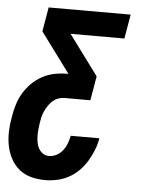

<svg xmlns="http://www.w3.org/2000/svg" viewBox="-60 -562 613 828"><g transform="rotate(5 246.5 -148.5)"><path d="M166 223Q134 223 104.5 215Q75 207 53 188.5Q31 170 17 143.5Q3 117 -2.5 87.5Q-8 58 -7 27Q-6 -4 0 -36Q4 -62 12 -88.5Q20 -115 34 -139Q48 -163 68.5 -183.5Q89 -204 114 -217.5Q139 -231 166 -236.5Q193 -242 220 -242H227L99 -415L117 -520H472L454 -415H221L349 -242L331 -137H219Q206 -137 193 -132.5Q180 -128 169 -118.5Q158 -109 150 -97Q142 -85 136 -72Q130 -59 127 -46Q124 -33 122 -20Q120 -5 118.5 9.5Q117 24 117.5 38Q118 52 120.5 66Q123 80 130 91.5Q137 103 148 110.5Q159 118 174 118Q191 118 207 109.5Q223 101 234 86.5Q245 72 251 55.5Q257 39 260 23H384Q380 48 370 73.5Q360 99 346 122.5Q332 146 312 166Q292 186 268 199Q244 212 217.5 217.5Q191 223 166 223Z"/></g></svg>

Font: Iosevka Extrabold Oblique
Style: Regular
Weight: 800
Italic angle: -9°
Monospace: yes
Designer: Belleve Invis
Foundry: Belleve Invis
Version: Version 32.5.0; ttfautohint (v1.8.4)